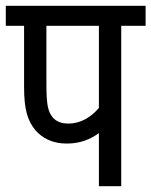

<svg xmlns="http://www.w3.org/2000/svg" viewBox="-20 -642 522 662"><path d="M398 -553H482V-622H0V-553H63V-343C63 -264 75 -226 102 -193C125 -167 159 -147 210 -147C259 -147 293 -163 321 -183V0H398ZM321 -553V-270C295 -239 259 -216 216 -216C192 -216 174 -223 162 -237C146 -256 140 -279 140 -352V-553Z"/></svg>

Font: Noto Sans Condensed
Style: Italic
Weight: 400
Width: 3
Italic angle: -12°
Designer: Monotype Design Team
Foundry: Monotype Imaging Inc.
Version: Version 2.013